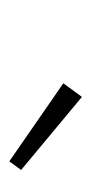

<svg xmlns="http://www.w3.org/2000/svg" viewBox="91 -918 200 423"><g transform="rotate(90 191.5 -707.0)"><path d="M194 -787 355 -653 336 -627 164 -746Z"/></g></svg>

Font: Bitter Light
Style: Italic
Weight: 300
Italic angle: -9°
Designer: Sol Matas, and Bitter project Authors
Foundry: Sol Matas
Version: Version 2.001